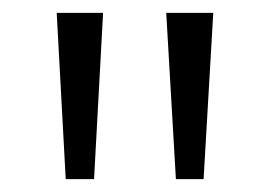

<svg xmlns="http://www.w3.org/2000/svg" viewBox="-20 -734 419 298"><path d="M140 -714 126 -456H82L68 -714ZM311 -714 296 -456H253L238 -714Z"/></svg>

Font: Noto Sans Syriac Eastern Light
Style: Regular
Weight: 300
Designer: Patrick Giasson and the Monotype Design Team
Foundry: Monotype Imaging Inc.
Version: Version 3.001